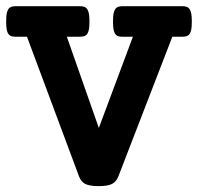

<svg xmlns="http://www.w3.org/2000/svg" viewBox="-25 -600 649 630"><path d="M604.5 -529.3Q604.5 -508.8 601.3 -498Q598.1 -487.3 591.8 -483.4Q585.4 -479.5 573.7 -479.5H540.5L363.3 -21Q356.4 -3.4 342.3 3.7Q328.1 10.7 298.3 10.7Q268.6 10.7 254.6 3.4Q240.7 -3.9 234.4 -21L63.5 -479.5H25.9Q14.2 -479.5 7.8 -483.4Q1.5 -487.3 -1.7 -498Q-4.9 -508.8 -4.9 -529.3Q-4.9 -549.8 -1.7 -560.5Q1.5 -571.3 7.8 -575.4Q14.2 -579.6 25.9 -579.6H237.8Q249.5 -579.6 255.9 -575.4Q262.2 -571.3 265.4 -560.5Q268.6 -549.8 268.6 -529.3Q268.6 -508.8 265.4 -498Q262.2 -487.3 255.9 -483.4Q249.5 -479.5 237.8 -479.5H194.3L299.3 -180.2L411.1 -479.5H376.5Q364.7 -479.5 358.4 -483.4Q352.1 -487.3 348.9 -498Q345.7 -508.8 345.7 -529.3Q345.7 -549.8 348.9 -560.5Q352.1 -571.3 358.4 -575.4Q364.7 -579.6 376.5 -579.6H573.7Q585.4 -579.6 591.8 -575.4Q598.1 -571.3 601.3 -560.5Q604.5 -549.8 604.5 -529.3Z"/></svg>

Font: Courier Prime
Style: Bold
Weight: 700
Designer: Alan Dague-Greene, Quote-Unquote Apps
Foundry: Quote-Unquote Apps
Version: Version 3.018